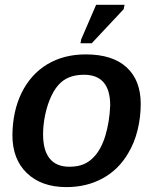

<svg xmlns="http://www.w3.org/2000/svg" viewBox="-20 -762 633 792"><path d="M560.5 -333.5Q560.5 -278.8 547.6 -225.8Q534.7 -172.9 509.3 -130.9Q470.2 -63 404.1 -26.6Q337.9 9.8 253.9 9.8Q151.4 9.8 91.3 -47.6Q31.2 -105 31.2 -204.6Q32.2 -303.7 69.3 -379.4Q106.9 -455.6 174.8 -496.6Q242.7 -537.6 333.5 -537.6Q444.3 -537.6 502.4 -484.1Q560.5 -430.7 560.5 -333.5ZM434.6 -326.7Q434.6 -453.6 326.7 -453.6Q267.6 -453.6 232.4 -422.9Q209 -402.3 192.1 -366.7Q175.3 -331.1 166.5 -289.1Q157.7 -247.1 157.7 -208Q157.7 -141.6 185.1 -107.9Q212.4 -74.2 266.1 -74.2Q300.8 -74.2 325.4 -84.7Q350.1 -95.2 368.7 -116.2Q397.5 -146.5 414.6 -202.4Q431.6 -258.3 434.6 -326.7ZM490.2 -724.1 358.4 -583.5H312L314.9 -599.6L376.5 -742.2H493.7Z"/></svg>

Font: Arimo SemiBold
Style: Italic
Weight: 600
Italic angle: -12°
Version: Version 1.33